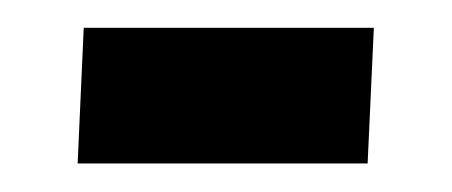

<svg xmlns="http://www.w3.org/2000/svg" viewBox="-20 -295 320 136"><path d="M240.4 -179.2H35L39.3 -275.3H244.8Z"/></svg>

Font: Wabroye
Style: Medium
Weight: 500
Designer: gluk
Foundry: gluk
Version: Version 0.14